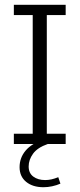

<svg xmlns="http://www.w3.org/2000/svg" viewBox="-20 -603 333 804"><path d="M38 0V-43H117V-540H38V-583H255V-540H176V-43H255V0ZM162 181Q117 181 89.5 158.5Q62 136 62 97Q62 58 87 28Q112 -2 163 -19L180 0Q137 15 118.5 40.5Q100 66 100 94Q100 122 119.5 136.5Q139 151 169 151Q183 151 196 148Q209 145 224 139L233 166Q217 173 198.5 177Q180 181 162 181Z"/></svg>

Font: Rokkitt SemiBold Light
Style: Regular
Weight: 300
Version: Version 3.103